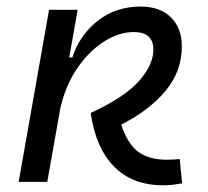

<svg xmlns="http://www.w3.org/2000/svg" viewBox="-20 -547 626 577"><path d="M470.2 9.8Q377.9 9.8 322.8 -46.4Q267.6 -102.5 252.4 -207.5Q354 -254.4 397.5 -303.2Q440.9 -352.1 440.9 -397.9Q440.9 -450.7 381.8 -450.7Q337.9 -450.7 293 -422.4Q248 -394 212.4 -342.3Q176.8 -290.5 161.1 -220.7L122.1 -0.5H36.1L127.4 -517.6H213.4L188 -374H197.3Q218.8 -440.9 273.2 -484.1Q327.6 -527.3 402.8 -527.3Q460.4 -527.3 493.4 -495.1Q526.4 -462.9 526.4 -407.2Q526.4 -333.5 478.3 -274.9Q430.2 -216.3 344.2 -172.4Q363.3 -114.7 395.5 -90.8Q427.7 -66.9 481.9 -66.9Q495.6 -66.9 503.4 -67.6Q511.2 -68.4 520 -69.3L527.3 3.9Q514.6 6.3 501.2 8.1Q487.8 9.8 470.2 9.8Z"/></svg>

Font: CaskaydiaCove NFP SemiLight
Style: Italic
Weight: 350
Italic angle: -10°
Designer: Aaron Bell
Foundry: Saja Typeworks
Version: Version 2111.001; VTT 6.35;Nerd Fonts 3.1.1